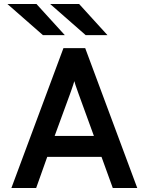

<svg xmlns="http://www.w3.org/2000/svg" viewBox="-20 -941 744 961"><path d="M37 0 297.5 -700H406.5L667 0H544.5L488 -156H216.5L161 0ZM253.5 -260.5H450L373 -472Q370 -480.5 366 -492Q362 -503.5 358 -514.8Q354 -526 352 -535Q349.5 -526 345.8 -514.8Q342 -503.5 338 -492Q334 -480.5 331 -472ZM195 -765 17 -921H162.5L304.5 -765ZM409 -765 231 -921H376L518 -765Z"/></svg>

Font: Overpass SemiBold
Style: Regular
Weight: 600
Designer: Delve Withrington, Dave Bailey, Thomas Jockin
Foundry: Delve Fonts LLC
Version: Version 4.000